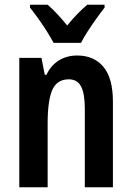

<svg xmlns="http://www.w3.org/2000/svg" viewBox="-20 -786 554 806"><path d="M304 -553Q375 -553 414.5 -505Q454 -457 454 -360V0H336V-332Q336 -392 320.5 -422.5Q305 -453 269 -453Q219 -453 199.5 -408.5Q180 -364 180 -268V0H61V-543H154L168 -472H175Q194 -512 227.5 -532.5Q261 -553 304 -553ZM419 -766V-754Q404 -735 385 -708.5Q366 -682 348.5 -655Q331 -628 320 -606H205Q194 -627 177 -654Q160 -681 141 -707.5Q122 -734 106 -754V-766H180Q199 -750 220 -727.5Q241 -705 262 -679Q285 -707 304.5 -727Q324 -747 346 -766Z"/></svg>

Font: Avrile Sans Condensed SemiBold
Style: Regular
Weight: 600
Width: 3
Designer: Monotype Design Team
Foundry: Monotype Imaging Inc.
Version: Version 2.001;September 10, 2019;FontCreator 11.5.0.2425 64-